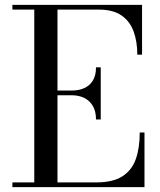

<svg xmlns="http://www.w3.org/2000/svg" viewBox="-20 -770 658 790"><path d="M31 0V-19.5H121V-730.5H31V-750H564.5V-545H545Q545 -598.5 529.8 -640.5Q514.5 -682.5 479.8 -706.5Q445 -730.5 386.5 -730.5H216.5V-19.5H376Q444.5 -19.5 483.5 -44.5Q522.5 -69.5 538.8 -115.5Q555 -161.5 555 -225H574.5V0ZM375 -278.5Q375 -312 362 -334Q349 -356 326.8 -367Q304.5 -378 276 -378H192.5V-397.5H276Q304.5 -397.5 326.8 -407.5Q349 -417.5 362 -438.5Q375 -459.5 375 -493H394.5V-278.5Z"/></svg>

Font: Bodoni Moda 11pt
Style: Regular
Weight: 400
Version: Version 2.004